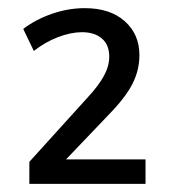

<svg xmlns="http://www.w3.org/2000/svg" viewBox="-20 -736 420 471"><path d="M337 -345V-285H52V-339L196 -498Q222 -526 235 -550Q248 -574 248 -597Q248 -626 230 -641.5Q212 -657 181 -657Q154 -657 122.5 -645Q91 -633 63 -611L37 -665Q67 -688 107 -702Q147 -716 188 -716Q250 -716 286 -684Q322 -652 322 -601Q322 -564 305 -530.5Q288 -497 248 -456L142 -345Z"/></svg>

Font: Muli
Style: Regular
Weight: 400
Designer: Vernon Adams
Foundry: Vernon Adams
Version: Version 2.000